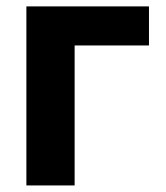

<svg xmlns="http://www.w3.org/2000/svg" viewBox="-20 -565 506 585"><path d="M433.9 -426.5H207.4V0H60.4V-545.5H433.9Z"/></svg>

Font: Cannonade
Style: Bold
Weight: 700
Designer: Rasmus Andersson
Foundry: rsms
Version: Version 3.012;git-f93a4a705